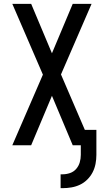

<svg xmlns="http://www.w3.org/2000/svg" viewBox="-20 -755 540 998"><path d="M295 223V151H306Q325 151 344 144.5Q363 138 376 123Q389 108 394.5 89Q400 70 400 50V0H358L250 -257L142 0H44L203 -367L44 -735H142L250 -478L358 -735H456L297 -368L421 -80H481V50Q481 74 476.5 97Q472 120 461.5 140.5Q451 161 434 178Q417 195 396 205Q375 215 352 219Q329 223 306 223Z"/></svg>

Font: Iosevka Term Medium
Style: Regular
Weight: 500
Monospace: yes
Designer: Belleve Invis
Foundry: Belleve Invis
Version: Version 26.3.1